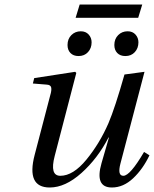

<svg xmlns="http://www.w3.org/2000/svg" viewBox="-20 -821 684 853"><path d="M488 -621Q488 -648 505 -665Q522 -682 547 -682Q569 -682 582 -667.5Q595 -653 595 -633Q595 -607 579 -589.5Q563 -572 537 -572Q514 -572 501 -585.5Q488 -599 488 -621ZM280 -621Q280 -648 297 -665Q314 -682 339 -682Q361 -682 374 -667.5Q387 -653 387 -633Q387 -607 371 -589.5Q355 -572 329 -572Q306 -572 293 -585.5Q280 -599 280 -621ZM126 -450 132 -474 314 -502 319 -497 223 -128Q200 -40 248 -40Q305 -40 364 -112Q423 -184 462 -274Q491 -342 533 -490L622 -502L515 -94Q501 -40 528 -40Q558 -40 620 -146L644 -131Q615 -70 571.5 -29Q528 12 477 12Q400 12 431 -96L464 -210H462Q414 -117 342 -52.5Q270 12 201 12Q96 12 134 -133L203 -397Q210 -420 207.5 -432Q205 -444 188 -445ZM316 -742 334 -801H612L594 -742Z"/></svg>

Font: Lingua Franca
Style: Italic
Weight: 400
Italic angle: -13°
Version: Version 1.19